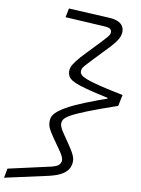

<svg xmlns="http://www.w3.org/2000/svg" viewBox="-81 -845 756 1027"><g transform="rotate(5 297.0 -331.0)"><path d="M340 9Q340 30 329.5 49.5Q319 69 293 83Q267 97 218 104L-20 135L-6 85L225 54Q260 49 270.5 37.5Q281 26 281 13Q281 5 277 -6.5Q273 -18 262 -37L229 -94Q211 -125 203.5 -143Q196 -161 196 -178Q196 -192 200.5 -205.5Q205 -219 222 -233.5Q239 -248 275.5 -265Q312 -282 375 -301.5Q438 -321 536 -345H547L555 -301Q451 -275 391 -257Q331 -239 303 -226Q275 -213 267 -201.5Q259 -190 259 -177Q259 -170 263 -158Q267 -146 279 -125L311 -68Q325 -43 332.5 -24.5Q340 -6 340 9ZM573 -361 555 -301H484L502 -361ZM543 -704Q543 -689 536.5 -674Q530 -659 513 -640Q496 -621 462 -592L397 -535Q371 -512 358.5 -500Q346 -488 343 -480.5Q340 -473 340 -464Q340 -456 348 -447Q356 -438 380 -426.5Q404 -415 450.5 -399Q497 -383 573 -361L542 -327H531Q463 -348 417 -363.5Q371 -379 343 -391Q315 -403 301 -413.5Q287 -424 282 -435Q277 -446 277 -460Q277 -472 283 -485Q289 -498 307.5 -518.5Q326 -539 364 -572L429 -629Q453 -650 464.5 -661.5Q476 -673 479 -679.5Q482 -686 482 -693Q482 -702 474.5 -708.5Q467 -715 447 -718L233 -749L247 -797L468 -766Q495 -762 511.5 -753Q528 -744 535.5 -731.5Q543 -719 543 -704Z"/></g></svg>

Font: Intel One Mono Light
Style: Italic
Weight: 300
Italic angle: -16°
Monospace: yes
Designer: Fred Shallcrass
Foundry: Frere-Jones Type LLC
Version: Version 1.004